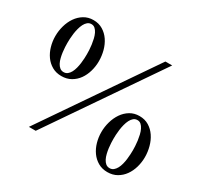

<svg xmlns="http://www.w3.org/2000/svg" viewBox="-149 -888 1145 1095"><g transform="rotate(30 424.0 -340.0)"><path d="M173.8 -695.8Q209 -695.8 235.8 -679.4Q262.7 -663.1 280.8 -636.5Q298.8 -609.9 307.9 -576.2Q316.9 -542.5 316.9 -507.8Q316.9 -473.6 307.6 -441.2Q298.3 -408.7 280.3 -383.3Q262.2 -357.9 235.1 -342.5Q208 -327.1 172.9 -327.1Q138.2 -327.1 111.3 -342.5Q84.5 -357.9 66.4 -383.3Q48.3 -408.7 39.1 -441.2Q29.8 -473.6 29.8 -507.8Q29.8 -542.5 39.3 -576.2Q48.8 -609.9 67.1 -636.5Q85.4 -663.1 112.3 -679.4Q139.2 -695.8 173.8 -695.8ZM174.8 -669.9Q160.2 -669.9 149.7 -661.1Q139.2 -652.3 131.8 -637.9Q124.5 -623.5 119.9 -605.7Q115.2 -587.9 112.8 -570.1Q110.4 -552.2 109.6 -535.6Q108.9 -519 108.9 -507.8Q108.9 -497.1 109.6 -481.7Q110.4 -466.3 112.5 -449Q114.7 -431.6 118.9 -414.6Q123 -397.5 130.1 -383.8Q137.2 -370.1 147.7 -361.6Q158.2 -353 172.9 -353Q187.5 -353 198 -361.3Q208.5 -369.6 215.8 -383.3Q223.1 -397 227.5 -414.1Q231.9 -431.2 234.1 -448.2Q236.3 -465.3 237.1 -481Q237.8 -496.6 237.8 -507.8Q237.8 -518.6 237.1 -534.7Q236.3 -550.8 233.9 -568.8Q231.4 -586.9 227.3 -605Q223.1 -623 216.1 -637.5Q209 -651.9 199 -660.9Q189 -669.9 174.8 -669.9ZM674.8 -353Q710 -353 736.8 -336.7Q763.7 -320.3 781.7 -293.5Q799.8 -266.6 808.8 -232.9Q817.9 -199.2 817.9 -165Q817.9 -130.9 808.6 -98.4Q799.3 -65.9 781.2 -40.5Q763.2 -15.1 736.1 0.5Q709 16.1 673.8 16.1Q639.2 16.1 612.3 0.5Q585.4 -15.1 567.4 -40.5Q549.3 -65.9 540 -98.4Q530.8 -130.9 530.8 -165Q530.8 -199.2 540.3 -232.9Q549.8 -266.6 568.1 -293.5Q586.4 -320.3 613.3 -336.7Q640.1 -353 674.8 -353ZM675.8 -327.1Q661.1 -327.1 650.6 -318.4Q640.1 -309.6 632.8 -295.2Q625.5 -280.8 620.8 -262.9Q616.2 -245.1 613.8 -227.1Q611.3 -209 610.6 -192.6Q609.9 -176.3 609.9 -165Q609.9 -154.8 610.6 -139.2Q611.3 -123.5 613.5 -106.2Q615.7 -88.9 619.9 -71.8Q624 -54.7 631.1 -40.8Q638.2 -26.9 648.7 -18.3Q659.2 -9.8 673.8 -9.8Q688.5 -9.8 699 -18.3Q709.5 -26.9 716.8 -40.3Q724.1 -53.7 728.5 -70.8Q732.9 -87.9 735.1 -105.2Q737.3 -122.6 738 -138.2Q738.8 -153.8 738.8 -165Q738.8 -175.8 738 -191.9Q737.3 -208 734.9 -226.1Q732.4 -244.1 728.3 -262.2Q724.1 -280.3 717 -294.7Q710 -309.1 700 -318.1Q689.9 -327.1 675.8 -327.1ZM203.1 16.1H158.2L646 -695.8H690.9Z"/></g></svg>

Font: YBG Bobotsari
Style: Regular
Weight: 400
Designer: R.S. Wihananto
Foundry: R.S. Wihananto
Version: Version 2.0.1